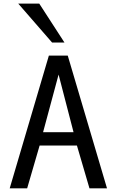

<svg xmlns="http://www.w3.org/2000/svg" viewBox="-20 -1033 640 1053"><path d="M33.2 0ZM216.3 -308.1H383.3L301.3 -624ZM351.6 -728 566.9 0H470.7L401.9 -234.9H197.3L128.9 0H33.2L248 -728ZM195.3 -1013.2 333.5 -799.8H265.6L80.1 -1013.2Z"/></svg>

Font: Oxygen Mono
Style: Regular
Weight: 400
Designer: Vernon Adams
Foundry: Vernon Adams
Version: Version 0.201; ttfautohint (v0.8) -r 50 -G 200 -x